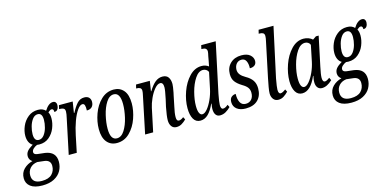

<svg xmlns="http://www.w3.org/2000/svg" viewBox="-125 -1276 4105 2032"><g transform="rotate(-15 1927.5 -260.0)"><path d="M-38 116Q-38 55 1.5 16Q41 -23 98 -37Q83 -46 73 -62Q63 -78 63 -99Q63 -130 82 -153.5Q101 -177 146 -204Q121 -218 107.5 -246.5Q94 -275 94 -314Q94 -365 117 -419Q140 -473 185.5 -509.5Q231 -546 293 -546Q347 -546 376 -514Q420 -585 468 -585Q487 -585 497 -573.5Q507 -562 507 -543Q507 -518 495.5 -498.5Q484 -479 457 -479Q458 -495 452.5 -504.5Q447 -514 435 -514Q426 -514 418.5 -509Q411 -504 404 -498.5Q397 -493 395 -491Q410 -465 410 -422Q410 -370 388.5 -316Q367 -262 323 -225Q279 -188 215 -188Q205 -188 189 -190Q165 -180 147 -163Q129 -146 129 -126Q129 -100 169 -95L249 -86Q367 -69 367 41Q367 95 342 140Q317 185 265 212.5Q213 240 136 240Q50 240 6 206.5Q-38 173 -38 116ZM329 -428Q329 -502 280 -502Q246 -502 222 -470.5Q198 -439 185.5 -394Q173 -349 173 -310Q173 -236 223 -236Q257 -236 281 -267.5Q305 -299 317 -343.5Q329 -388 329 -428ZM288 65Q288 1 216 -6L144 -14Q93 -7 64.5 25Q36 57 36 104Q36 192 142 192Q217 192 252.5 156Q288 120 288 65Z M566 -380Q577 -427 577 -452Q577 -478 562 -486.5Q547 -495 523 -495H513L522 -536H673L654 -415H659Q692 -478 723.5 -512Q755 -546 801 -546Q835 -546 852.5 -528Q870 -510 870 -481Q870 -446 850.5 -425.5Q831 -405 793 -405Q795 -443 788.5 -462.5Q782 -482 764 -482Q737 -482 707.5 -440Q678 -398 653 -329.5Q628 -261 612 -183L574 0H486Z M864 -181Q864 -262 894.5 -347Q925 -432 984 -489Q1043 -546 1124 -546Q1190 -546 1231 -498.5Q1272 -451 1272 -355Q1272 -277 1242.5 -192Q1213 -107 1154.5 -48.5Q1096 10 1014 10Q945 10 904.5 -39Q864 -88 864 -181ZM1181 -372Q1181 -497 1111 -497Q1063 -497 1027.5 -441.5Q992 -386 973.5 -306.5Q955 -227 955 -161Q955 -38 1026 -38Q1075 -38 1110 -93.5Q1145 -149 1163 -227.5Q1181 -306 1181 -372Z M1593 -83Q1593 -128 1612 -226L1630 -305Q1650 -398 1650 -430Q1650 -484 1616 -484Q1587 -484 1555 -446Q1523 -408 1498.5 -353.5Q1474 -299 1465 -255L1411 0H1323L1407 -403Q1415 -437 1415 -455Q1415 -477 1401.5 -486Q1388 -495 1364 -495H1357L1367 -536H1518L1501 -426H1505Q1542 -487 1578 -516Q1614 -545 1657 -545Q1701 -545 1721 -516.5Q1741 -488 1741 -442Q1741 -417 1728 -350L1722 -323L1698 -206Q1682 -137 1682 -94Q1682 -50 1707 -50Q1731 -50 1759 -73L1774 -45Q1750 -21 1724 -5.5Q1698 10 1666 10Q1631 10 1612 -16Q1593 -42 1593 -83Z M1828 -153Q1828 -238 1860.5 -330Q1893 -422 1952 -484Q2011 -546 2086 -546Q2130 -546 2163 -521Q2166 -544 2174 -577L2183 -627Q2192 -665 2192 -678Q2192 -719 2141 -719H2132L2141 -760H2300L2184 -215Q2167 -128 2167 -96Q2167 -51 2192 -51Q2217 -51 2247 -78L2261 -50Q2237 -25 2207 -7.5Q2177 10 2143 10Q2113 10 2096.5 -12.5Q2080 -35 2080 -77Q2080 -98 2087 -134H2083Q2051 -63 2013.5 -26.5Q1976 10 1928 10Q1878 10 1853 -34Q1828 -78 1828 -153ZM2111 -288 2148 -465Q2140 -483 2124 -492.5Q2108 -502 2090 -502Q2041 -502 2002 -443Q1963 -384 1941.5 -301.5Q1920 -219 1920 -153Q1920 -101 1932 -75.5Q1944 -50 1964 -50Q1990 -50 2019.5 -85Q2049 -120 2074 -175.5Q2099 -231 2111 -288Z M2292 -95Q2292 -133 2313 -150Q2334 -167 2360 -167Q2358 -110 2376.5 -74Q2395 -38 2438 -38Q2477 -38 2500.5 -64.5Q2524 -91 2524 -137Q2524 -170 2507 -193.5Q2490 -217 2450 -240Q2401 -270 2377.5 -302Q2354 -334 2354 -384Q2354 -456 2400.5 -501Q2447 -546 2522 -546Q2585 -546 2617 -518Q2649 -490 2649 -453Q2649 -422 2629.5 -406Q2610 -390 2575 -390Q2578 -436 2563 -468.5Q2548 -501 2512 -501Q2477 -501 2456 -476Q2435 -451 2434 -411Q2434 -381 2452.5 -357.5Q2471 -334 2508 -313Q2557 -286 2581 -250.5Q2605 -215 2605 -163Q2605 -83 2558.5 -36.5Q2512 10 2425 10Q2364 10 2328 -18Q2292 -46 2292 -95Z M2708 -79Q2708 -103 2716 -148Q2724 -193 2733 -237L2815 -627Q2822 -656 2822 -678Q2822 -701 2808.5 -710Q2795 -719 2771 -719H2760L2770 -760H2933L2815 -216Q2798 -123 2798 -96Q2798 -50 2822 -50Q2842 -50 2878 -77L2892 -49Q2867 -23 2841 -6.5Q2815 10 2783 10Q2747 10 2727.5 -15.5Q2708 -41 2708 -79Z M2944 -150Q2944 -235 2976.5 -328Q3009 -421 3068.5 -483.5Q3128 -546 3203 -546Q3232 -546 3258 -536Q3284 -526 3300 -510L3338 -536H3368L3300 -214Q3282 -131 3282 -96Q3282 -50 3308 -50Q3327 -50 3360 -76L3374 -46Q3316 10 3260 10Q3230 10 3212.5 -11.5Q3195 -33 3195 -70Q3195 -95 3199 -114Q3203 -133 3204 -139H3200Q3136 10 3044 10Q2995 10 2969.5 -34Q2944 -78 2944 -150ZM3227 -288 3263 -463Q3256 -481 3240.5 -490.5Q3225 -500 3207 -500Q3157 -500 3118 -441.5Q3079 -383 3057.5 -301Q3036 -219 3036 -153Q3036 -101 3048 -75.5Q3060 -50 3081 -50Q3106 -50 3135.5 -85Q3165 -120 3190 -175Q3215 -230 3227 -288Z M3348 116Q3348 55 3387.5 16Q3427 -23 3484 -37Q3469 -46 3459 -62Q3449 -78 3449 -99Q3449 -130 3468 -153.5Q3487 -177 3532 -204Q3507 -218 3493.5 -246.5Q3480 -275 3480 -314Q3480 -365 3503 -419Q3526 -473 3571.5 -509.5Q3617 -546 3679 -546Q3733 -546 3762 -514Q3806 -585 3854 -585Q3873 -585 3883 -573.5Q3893 -562 3893 -543Q3893 -518 3881.5 -498.5Q3870 -479 3843 -479Q3844 -495 3838.5 -504.5Q3833 -514 3821 -514Q3812 -514 3804.5 -509Q3797 -504 3790 -498.5Q3783 -493 3781 -491Q3796 -465 3796 -422Q3796 -370 3774.5 -316Q3753 -262 3709 -225Q3665 -188 3601 -188Q3591 -188 3575 -190Q3551 -180 3533 -163Q3515 -146 3515 -126Q3515 -100 3555 -95L3635 -86Q3753 -69 3753 41Q3753 95 3728 140Q3703 185 3651 212.5Q3599 240 3522 240Q3436 240 3392 206.5Q3348 173 3348 116ZM3715 -428Q3715 -502 3666 -502Q3632 -502 3608 -470.5Q3584 -439 3571.5 -394Q3559 -349 3559 -310Q3559 -236 3609 -236Q3643 -236 3667 -267.5Q3691 -299 3703 -343.5Q3715 -388 3715 -428ZM3674 65Q3674 1 3602 -6L3530 -14Q3479 -7 3450.5 25Q3422 57 3422 104Q3422 192 3528 192Q3603 192 3638.5 156Q3674 120 3674 65Z"/></g></svg>

Font: Noto Serif Cond
Style: Italic
Weight: 400
Width: 3
Italic angle: -12°
Designer: Monotype Design Team
Foundry: Monotype Imaging Inc.
Version: Version 1.001